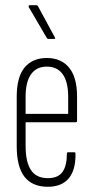

<svg xmlns="http://www.w3.org/2000/svg" viewBox="-20 -709 356 735"><path d="M163 6Q104 6 74 -32Q44 -70 44 -150V-338Q44 -415 74.5 -451Q105 -487 159 -487Q214 -487 244.5 -450Q275 -413 275 -339V-246Q275 -241 270 -241H78V-151Q78 -89 98.5 -58Q119 -27 163 -27Q202 -27 219 -50.5Q236 -74 236 -120Q236 -126 240 -126H265Q269 -126 269 -121Q270 -58 243 -26Q216 6 163 6ZM78 -273H241V-338Q241 -396 220 -425Q199 -454 159 -454Q120 -454 99 -425Q78 -396 78 -338ZM166 -560Q161 -560 159 -564L90 -682Q89 -685 90 -687Q91 -689 93 -689H119Q124 -689 126 -684L190 -566Q192 -563 191 -561.5Q190 -560 187 -560Z"/></svg>

Font: Sofia Sans Extra Condensed ExtraLight
Style: Regular
Weight: 250
Designer: Botio Nikoltchev, Ani Petrova
Foundry: lettersoup
Version: Version 4.101